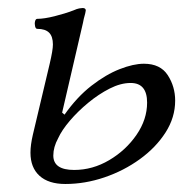

<svg xmlns="http://www.w3.org/2000/svg" viewBox="-20 -446 482 479"><path d="M143 13Q101 13 78.5 -7.5Q56 -28 56 -65Q56 -75 57.5 -86Q59 -97 62 -110L104 -287Q108 -304 110 -316Q112 -328 112 -335Q112 -355 102.5 -364.5Q93 -374 73 -374Q69 -374 67.5 -380.5Q66 -387 67.5 -393Q69 -399 73 -399Q90 -399 116 -405.5Q142 -412 163 -420Q172 -424 177.5 -425Q183 -426 186 -426Q194 -426 194 -420Q193 -413 191 -406.5Q189 -400 187 -389L135 -165L141 -160Q172 -204 208 -232Q244 -260 278.5 -273.5Q313 -287 339 -287Q380 -287 398.5 -258.5Q417 -230 417 -195Q417 -153 393 -115.5Q369 -78 329 -49Q289 -20 240.5 -3.5Q192 13 143 13ZM165 -22Q211 -22 252.5 -46.5Q294 -71 320.5 -109.5Q347 -148 347 -190Q347 -239 306 -239Q281 -239 253.5 -225Q226 -211 200 -189.5Q174 -168 154 -144.5Q134 -121 125 -101Q113 -79 113 -58Q113 -22 165 -22Z"/></svg>

Font: Junicode VF
Style: Italic
Weight: 400
Italic angle: -11°
Designer: Peter S. Baker
Version: Version 2.209